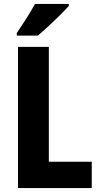

<svg xmlns="http://www.w3.org/2000/svg" viewBox="-20 -951 505 971"><path d="M71 0V-714H227V-133H444V0ZM328 -921Q312 -903 284.5 -875.5Q257 -848 226.5 -820Q196 -792 172 -771H65V-784Q90 -821 114.5 -859.5Q139 -898 157 -931H328Z"/></svg>

Font: Noto Sans Gujarati UI Condensed ExtraBold
Style: Regular
Weight: 800
Width: 3
Designer: Jelle Bosma - Monotype Design Team, Universal Thirst
Foundry: Monotype Imaging Inc.
Version: Version 2.106; ttfautohint (v1.8.4.7-5d5b)